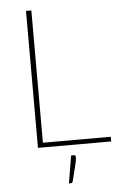

<svg xmlns="http://www.w3.org/2000/svg" viewBox="-60 -745 622 982"><g transform="rotate(-5 251.0 -254.0)"><path d="M111.5 0ZM139 -24H487.5V0H111.5V-703H139ZM291 53.5Q296.5 53.5 298.5 56.5Q300.5 59.5 300.5 65.5Q300.5 71 299 80.5Q297.5 90 294 104.2Q290.5 118.5 285.5 138.8Q280.5 159 273.5 186Q272 190.5 269.8 192.8Q267.5 195 262 195H253.5L277 53.5Z"/></g></svg>

Font: Lato Thin
Style: Regular
Weight: 200
Designer: Lukasz Dziedzic
Foundry: tyPoland Lukasz Dziedzic
Version: Version 2.007; 2014-02-27